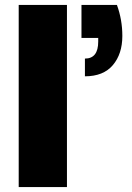

<svg xmlns="http://www.w3.org/2000/svg" viewBox="-20 -760 535 780"><path d="M252 -740V0H56V-740ZM455 -740Q477 -680 477 -614Q477 -541 438.5 -495.5Q400 -450 325 -450V-522Q379 -522 379 -591V-606H311V-740Z"/></svg>

Font: Fz Poppins ExtBd
Style: Regular
Weight: 800
Designer: Ninad Kale (Devanagari), Jonny Pinhorn (Latin)
Foundry: Indian Type Foundry
Version: Vit hóa bi Vntype.Com & FontZin.Com